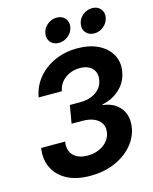

<svg xmlns="http://www.w3.org/2000/svg" viewBox="-137 -1035 906 1136"><g transform="rotate(-15 315.5 -467.0)"><path d="M273.9 10.7Q188 10.7 130.9 -20.3Q73.7 -51.3 48.6 -104.5Q23.4 -157.7 34.2 -224.1H180.7Q175.3 -188.5 186.8 -162.6Q198.2 -136.7 224.6 -123Q251 -109.4 288.6 -109.4Q326.2 -109.4 357.2 -122.1Q388.2 -134.8 408.4 -158Q428.7 -181.2 433.6 -210.9Q439 -242.2 425.5 -265.9Q412.1 -289.6 383.1 -302.7Q354 -315.9 311 -315.9H245.1L263.7 -425.8H329.6Q366.7 -425.8 397 -438Q427.2 -450.2 446.3 -472.2Q465.3 -494.1 470.2 -523.9Q475.1 -553.2 465.1 -575.2Q455.1 -597.2 432.4 -609.4Q409.7 -621.6 376 -621.6Q341.8 -621.6 313 -608.6Q284.2 -595.7 264.6 -572.3Q245.1 -548.8 239.3 -516.6H97.2Q108.4 -581.5 148.9 -631.3Q189.5 -681.2 252.4 -709.7Q315.4 -738.3 392.1 -738.3Q466.8 -738.3 520 -711.9Q573.2 -685.5 598.6 -639.9Q624 -594.2 614.3 -537.1Q604.5 -475.1 559.1 -433.1Q513.7 -391.1 450.7 -378.9L450.2 -375.5Q501 -369.1 533.2 -344.7Q565.4 -320.3 578.1 -283.7Q590.8 -247.1 583.5 -202.6Q573.2 -141.1 530.3 -92.8Q487.3 -44.4 421.1 -16.8Q355 10.7 273.9 10.7ZM514.2 -797.4Q481.9 -797.4 463.4 -818.8Q444.8 -840.3 450.2 -871.6Q455.1 -902.8 480.7 -924.1Q506.3 -945.3 538.6 -945.3Q571.3 -945.3 589.6 -924.1Q607.9 -902.8 603 -871.6Q597.7 -840.3 572 -818.8Q546.4 -797.4 514.2 -797.4ZM296.9 -797.4Q264.6 -797.4 246.3 -818.8Q228 -840.3 233.4 -871.6Q238.3 -902.8 263.9 -924.1Q289.6 -945.3 321.8 -945.3Q354 -945.3 372.6 -924.1Q391.1 -902.8 386.2 -871.6Q380.9 -840.3 355.2 -818.8Q329.6 -797.4 296.9 -797.4Z"/></g></svg>

Font: Inter 24pt
Style: Bold Italic
Weight: 700
Italic angle: -9.3988°
Version: Version 4.001;git-66647c0bb